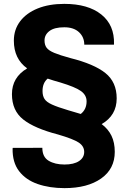

<svg xmlns="http://www.w3.org/2000/svg" viewBox="-20 -741 648 981"><path d="M309.6 220.2Q232.9 220.2 172.4 199.2Q111.8 178.2 77.4 133.3Q43 88.4 44.4 17.6L45.4 14.6L196.3 14.2Q196.3 61 228.5 80.3Q260.7 99.6 309.6 99.6Q357.4 99.6 383.8 82Q410.2 64.5 410.2 35.2Q410.2 5.9 382.1 -12.7Q354 -31.2 276.9 -53.7Q156.2 -85 98.6 -130.6Q41 -176.3 41 -259.8Q41 -345.7 118.7 -391.6Q50.8 -440.4 50.8 -533.2Q50.8 -589.8 82.8 -632.1Q114.7 -674.3 172.6 -697.8Q230.5 -721.2 308.6 -721.2Q429.7 -721.2 497.6 -667Q565.4 -612.8 562.5 -515.6L562 -512.7H410.6Q410.6 -551.3 383.8 -576.4Q356.9 -601.6 308.6 -601.6Q257.8 -601.6 232.7 -582.5Q207.5 -563.5 207.5 -534.2Q207.5 -511.7 218 -497.3Q228.5 -482.9 257.1 -470.9Q285.6 -459 339.4 -444.3Q460.4 -414.1 518.3 -367.9Q576.2 -321.8 576.2 -238.3Q576.2 -151.4 499.5 -106.9Q532.7 -82 549.6 -47.4Q566.4 -12.7 566.4 34.7Q566.4 122.1 496.6 171.1Q426.8 220.2 309.6 220.2ZM392.6 -158.7Q422.4 -182.1 422.4 -223.1Q422.4 -254.9 393.8 -275.6Q365.2 -296.4 287.6 -319.8Q269 -324.7 253.7 -329.6Q238.3 -334.5 223.6 -339.4Q197.3 -317.4 197.3 -275.9Q197.3 -251.5 207.3 -235.6Q217.3 -219.7 245.8 -206.8Q274.4 -193.8 328.6 -177.7Q342.8 -173.3 359.1 -168.7Q375.5 -164.1 392.6 -158.7Z"/></svg>

Font: Roboto Slab ExtraBold
Style: Regular
Weight: 800
Designer: Google
Version: Version 2.001; ttfautohint (v1.8.3)